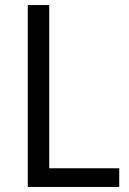

<svg xmlns="http://www.w3.org/2000/svg" viewBox="-20 -740 512 760"><path d="M175 -720V-74H452V0H90V-720Z"/></svg>

Font: Carrois Gothic
Style: Regular
Weight: 400
Designer: Ralph du Carrois
Foundry: Ralph du Carrois
Version: Version 1.002